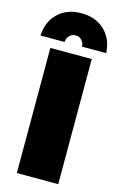

<svg xmlns="http://www.w3.org/2000/svg" viewBox="-157 -982 644 1039"><g transform="rotate(15 165.0 -463.0)"><path d="M50 -701H282V0H50ZM-19 -752Q-15 -831 35 -878.5Q85 -926 165 -926Q245 -926 295 -878.5Q345 -831 349 -752H214Q212 -775 198.5 -788.5Q185 -802 165 -802Q145 -802 131.5 -788.5Q118 -775 116 -752Z"/></g></svg>

Font: Gontserrat Black
Style: Regular
Weight: 900
Designer: Julieta Ulanovsky
Foundry: Julieta Ulanovsky
Version: Version 6.001